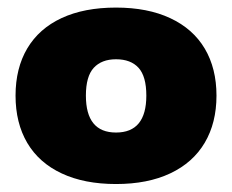

<svg xmlns="http://www.w3.org/2000/svg" viewBox="-20 -770 597 494"><path d="M20 -524Q20 -594.5 50.2 -645.5Q80.5 -696.5 138.5 -723.5Q196.5 -750.5 278.5 -750.5Q360 -750.5 418.2 -723.2Q476.5 -696 506.8 -645Q537 -594 537 -524Q537 -454 506.8 -402.8Q476.5 -351.5 418.2 -324Q360 -296.5 278.5 -296.5Q197 -296.5 138.8 -323.8Q80.5 -351 50.2 -402.2Q20 -453.5 20 -524ZM356.5 -524Q356.5 -573.5 336.5 -595.5Q316.5 -617.5 278.5 -617.5Q241.5 -617.5 221.2 -595.5Q201 -573.5 201 -524Q201 -429 278.5 -429Q356.5 -429 356.5 -524Z"/></svg>

Font: Encode Sans Semi Expanded ExBd
Style: Regular
Weight: 800
Width: 6
Designer: Multiple Designers
Foundry: Impallari Type
Version: Version 2.000